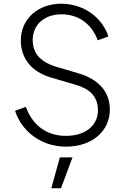

<svg xmlns="http://www.w3.org/2000/svg" viewBox="-20 -777 683 1033"><path d="M336 12C473 12 571 -70 571 -187C571 -283 511 -350 404 -382L282 -418C191 -446 156 -495 156 -562C156 -646 221 -700 310 -700C400 -700 472 -651 506 -560L563 -581C533 -676 437 -757 309 -757C185 -757 92 -676 92 -559C92 -469 144 -392 254 -360L390 -320C458 -300 507 -261 507 -184C507 -99 436 -46 335 -46C232 -46 156 -101 119 -202L61 -181C93 -79 193 12 336 12ZM256 236H308L370 70H302Z"/></svg>

Font: Mluvka Light
Style: Regular
Weight: 300
Designer: Modified by Jiří Krblich, Original typeface by Gumpita Rahayu
Foundry: Gumpita Rahayu & Jiří Krblich
Version: Version 2.000;Glyphs 3.1.1 (3134)